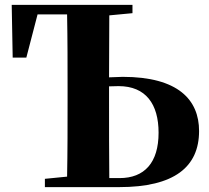

<svg xmlns="http://www.w3.org/2000/svg" viewBox="-20 -767 857 787"><path d="M164 0H468C695 0 796 -83 796 -230C796 -358 710 -452 483 -452L427 -450L428 -704L523 -713V-747H28L32 -531H88L134 -708H255C257 -605 257 -501 257 -395V-351C257 -249 257 -146 255 -43L164 -34ZM427 -413 466 -414C578 -414 630 -340 630 -223C630 -100 572 -37 470 -37H428C427 -139 427 -245 427 -351Z"/></svg>

Font: GenKiMin2 TW H
Style: Regular
Weight: 900
Version: Version 2.100;PS 2.1;hotconv 16.6.51;makeotf.lib2.5.65220 DE